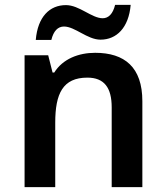

<svg xmlns="http://www.w3.org/2000/svg" viewBox="-20 -769 682 789"><path d="M127 -605H191C200 -642 218 -660 243 -660C288 -660 339 -606 393 -606C459 -606 509 -655 517 -749H453C444 -712 426 -694 402 -694C357 -694 306 -748 251 -748C184 -748 135 -700 127 -605ZM371 -552C303 -552 238 -527 203 -471H196L178 -542H81V0H207V-265C207 -384 238 -450 339 -450C408 -450 439 -409 439 -328V0H565V-353C565 -493 492 -552 371 -552Z"/></svg>

Font: Noto Sans Vithkuqi SemiBold
Style: Regular
Weight: 600
Version: Version 1.001